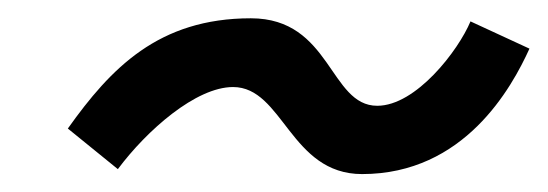

<svg xmlns="http://www.w3.org/2000/svg" viewBox="-20 -394 599 210"><path d="M254.4 -374C153.3 -374 101.1 -319.3 54.2 -253.4L108.9 -209C140.6 -251.5 194.3 -298.8 234.9 -298.8C289.6 -298.8 297.4 -203.6 376 -203.6C487.8 -203.6 539.6 -297.9 559.1 -340.8L494.6 -370.6C481.4 -338.9 435.1 -278.3 392.6 -278.3C340.3 -278.3 342.3 -374 254.4 -374Z"/></svg>

Font: Fantasque Sans Mono
Style: RegItalic
Weight: 400
Italic angle: -11°
Monospace: yes
Designer: Jany Belluz
Version: Version 1.6.3